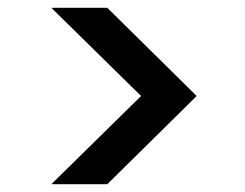

<svg xmlns="http://www.w3.org/2000/svg" viewBox="-20 -608 630 494"><path d="M112 -588H256L486 -361L256 -134H112L343 -361Z"/></svg>

Font: Poppins Cyr Med
Style: Regular
Weight: 500
Designer: Ninad Kale (Devanagari), Jonny Pinhorn (Latin)
Foundry: Indian Type Foundry
Version: 4.004